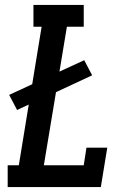

<svg xmlns="http://www.w3.org/2000/svg" viewBox="-20 -755 540 775"><path d="M11 0V-88H56L96 -333L49 -311L17 -372L110 -415L148 -647H115V-735H318V-647H250L220 -466L320 -512L352 -451L206 -383L157 -88H318L329 -159H413L387 0Z"/></svg>

Font: Iosevka Curly Slab SmBdObl
Style: Regular
Weight: 600
Italic angle: -9°
Monospace: yes
Designer: Belleve Invis
Foundry: Belleve Invis
Version: Version 11.0.0; ttfautohint (v1.8.3)